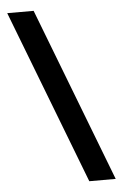

<svg xmlns="http://www.w3.org/2000/svg" viewBox="-55 -750 533 849"><g transform="rotate(-5 212.0 -325.0)"><path d="M9.8 -710.9H127L423.8 61H306.6Z"/></g></svg>

Font: Vazir Medium FD
Style: Medium-FD
Weight: 500
Designer: Saber Rastikerdar
Foundry: Saber Rastikerdar
Version: Version 30.0.0